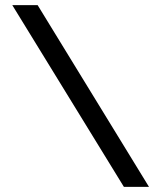

<svg xmlns="http://www.w3.org/2000/svg" viewBox="-20 -730 630 750"><path d="M127 -710 562 0H464L28 -710Z"/></svg>

Font: PTCRaleway Medium
Style: Regular
Weight: 500
Designer: Matt McInerney, Pablo Impallari, Rodrigo Fuenzalida
Foundry: Matt McInerney, Pablo Impallari, Rodrigo Fuenzalida
Version: Version 3.000g; ttfautohint (v1.5) -l 8 -r 28 -G 28 -x 14 -D